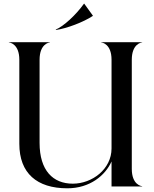

<svg xmlns="http://www.w3.org/2000/svg" viewBox="-20 -1008 835 1038"><path d="M583 -685V-205.5C583 -93.5 478 -15 373.5 -15C266.5 -15 194 -86 194 -235.5V-685C194 -770.5 245 -778.5 250 -778.5V-780H28V-778.5C33 -778.5 84.5 -770.5 84.5 -685V-230.5C84.5 -71.5 179.5 10 344 10C466.5 10 549.5 -60 583 -135V0H748.5V-1.5C743.5 -1.5 692.5 -9.5 692.5 -95V-685C692.5 -770.5 743.5 -778.5 748.5 -778.5V-780H527V-778.5C532 -778.5 583 -770.5 583 -685ZM434 -988C390 -926.5 323 -865 281 -848L283 -846C340.5 -854 431.5 -888.5 482 -922V-923.5L435.5 -988Z"/></svg>

Font: Beautique Display Thin
Style: Bold
Weight: 500
Designer: Nhat-Quang Ngo
Version: Version 1.100;Glyphs 3.2.3 (3260)